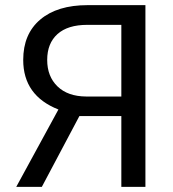

<svg xmlns="http://www.w3.org/2000/svg" viewBox="-20 -731 677 751"><path d="M454.6 0V-276.9H290.5L143.6 0H43.5L208.5 -302.7Q70.8 -356.9 70.8 -496.6Q70.8 -598.1 137.5 -654.5Q204.1 -710.9 322.8 -710.9H548.8V0ZM164.6 -496.6Q164.6 -432.1 204.8 -393.1Q245.1 -354 316.9 -353.5H454.6V-633.8H321.3Q245.1 -633.8 204.8 -597.7Q164.6 -561.5 164.6 -496.6Z"/></svg>

Font: Roboto
Style: Regular
Weight: 400
Designer: Google
Version: Version 2.134; 2016; ttfautohint (v1.6)